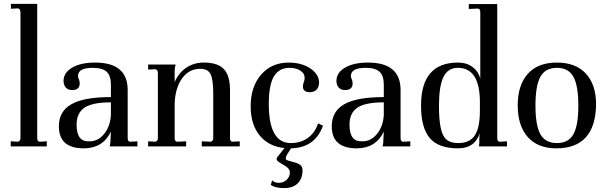

<svg xmlns="http://www.w3.org/2000/svg" viewBox="-20 -751 3113 985"><path d="M35 0V-26L72 -24Q85 -27 85 -43V-687Q85 -704 73 -708L36 -706V-731H171V-43Q171 -24 184 -24L220 -26V0Z M410 10Q282 10 282 -103Q282 -180 346.5 -216.5Q411 -253 549 -253V-316Q549 -363 527 -383Q505 -403 456 -403Q380 -403 380 -361Q380 -355 385 -343Q389 -334 389 -323Q389 -289 350 -289Q329 -289 317.5 -302Q306 -315 306 -336Q306 -378 350 -404Q394 -430 468 -430Q635 -430 635 -289V-43Q635 -24 648 -24L685 -26V0H543Q547 -17 547 -37L549 -76Q508 10 410 10ZM440 -26Q484 -26 515 -65Q546 -104 549 -162V-226Q455 -226 414 -199Q373 -172 373 -111Q373 -66 389.5 -45Q406 -24 440 -26Z M740 0V-26L777 -24Q790 -27 790 -43V-376Q790 -393 777 -396L740 -394V-420H881Q876 -403 876 -385V-330Q897 -378 936 -404Q975 -430 1026 -430Q1097 -430 1128.5 -396.5Q1160 -363 1160 -288V-43Q1160 -24 1173 -24L1210 -26V0H1015V-26L1061 -24Q1074 -27 1074 -43V-270Q1074 -342 1060.5 -370Q1047 -398 1007 -398Q950 -398 914.5 -349.5Q879 -301 876 -219V-43Q876 -24 889 -24L935 -26V0Z M1467 10Q1373 10 1319.5 -47.5Q1266 -105 1266 -206Q1266 -306 1319.5 -368Q1373 -430 1462 -430Q1504 -430 1539 -417Q1575 -403 1596 -379.5Q1617 -356 1617 -328Q1617 -306 1605 -292Q1593 -278 1569 -278Q1534 -278 1534 -308Q1534 -317 1538 -328Q1543 -341 1543 -351Q1543 -375 1520.5 -389Q1498 -403 1465 -403Q1412 -403 1385.5 -359.5Q1359 -316 1359 -217Q1359 -17 1472 -17Q1523 -17 1559.5 -43.5Q1596 -70 1612 -118L1637 -106Q1595 10 1467 10ZM1438 214Q1394 214 1369 198L1376 174Q1388 187 1411 187Q1434 187 1450.5 171.5Q1467 156 1467 133Q1467 112 1433 94L1410 80Q1399 72 1399 65Q1399 58 1405 52L1446 0H1479L1452 43Q1446 53 1446 62Q1446 68 1453 71Q1459 73 1476 78Q1506 85 1519 94Q1532 103 1532 122Q1532 165 1507.5 189.5Q1483 214 1438 214Z M1810 10Q1682 10 1682 -103Q1682 -180 1746.5 -216.5Q1811 -253 1949 -253V-316Q1949 -363 1927 -383Q1905 -403 1856 -403Q1780 -403 1780 -361Q1780 -355 1785 -343Q1789 -334 1789 -323Q1789 -289 1750 -289Q1729 -289 1717.5 -302Q1706 -315 1706 -336Q1706 -378 1750 -404Q1794 -430 1868 -430Q2035 -430 2035 -289V-43Q2035 -24 2048 -24L2085 -26V0H1943Q1947 -17 1947 -37L1949 -76Q1908 10 1810 10ZM1840 -26Q1884 -26 1915 -65Q1946 -104 1949 -162V-226Q1855 -226 1814 -199Q1773 -172 1773 -111Q1773 -66 1789.5 -45Q1806 -24 1840 -26Z M2330 10Q2229 10 2184.5 -43Q2140 -96 2140 -209Q2140 -430 2329 -430Q2374 -430 2404 -407.5Q2434 -385 2444 -348V-687Q2444 -707 2431 -707L2385 -705V-730H2531V-43Q2531 -24 2544 -24L2581 -26V0H2437Q2439 -10 2439 -16V-38Q2439 -53 2440 -58Q2441 -63 2441 -67Q2416 10 2330 10ZM2330 -17Q2390 -17 2416 -56.5Q2442 -96 2442 -184V-226Q2442 -403 2329 -403Q2277 -403 2254.5 -355Q2232 -307 2232 -209Q2232 -136 2241 -95Q2249 -54 2270 -35.5Q2291 -17 2330 -17Z M2834 10Q2739 10 2687.5 -48Q2636 -106 2636 -211Q2636 -314 2687.5 -372Q2739 -430 2837 -430Q2934 -430 2986 -373Q3038 -316 3038 -216Q3035 10 2834 10ZM2947 -209Q2947 -312 2921.5 -357.5Q2896 -403 2837 -403Q2778 -403 2752.5 -357.5Q2727 -312 2727 -209Q2727 -107 2752.5 -62Q2778 -17 2837 -17Q2896 -17 2921.5 -62Q2947 -107 2947 -209Z"/></svg>

Font: UnnaRegular
Style: Regular
Weight: 400
Designer: Jorge de Buen Unna
Foundry: Omnibus-Type
Version: Version 2.008;hotconv 1.0.109;makeotfexe 2.5.65596